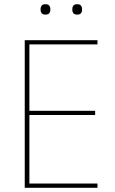

<svg xmlns="http://www.w3.org/2000/svg" viewBox="-20 -888 546 908"><path d="M97 0V-698H441V-678H119V-364H430V-344H119V-20H441V0ZM195 -819Q182 -819 177 -825.5Q172 -832 172 -840V-847Q172 -855 177 -861.5Q182 -868 195 -868Q208 -868 213 -861.5Q218 -855 218 -847V-840Q218 -832 213 -825.5Q208 -819 195 -819ZM345 -819Q332 -819 327 -825.5Q322 -832 322 -840V-847Q322 -855 327 -861.5Q332 -868 345 -868Q358 -868 363 -861.5Q368 -855 368 -847V-840Q368 -832 363 -825.5Q358 -819 345 -819Z"/></svg>

Font: IBM Plex Sans Condensed Thin
Style: Regular
Weight: 100
Width: 3
Designer: Mike Abbink, Paul van der Laan, Pieter van Rosmalen
Foundry: Bold Monday
Version: Version 1.3